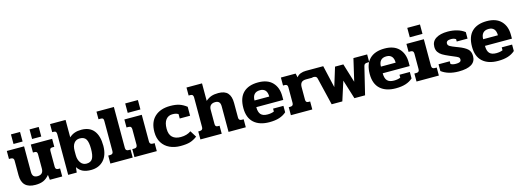

<svg xmlns="http://www.w3.org/2000/svg" viewBox="-4 -1509 6408 2365"><g transform="rotate(-15 3200.0 -326.5)"><path d="M113 -664H229V-542H113ZM350 -664H467V-542H350ZM73 -153V-341Q73 -378 34 -378H11V-480H231V-154Q231 -116 247.5 -99Q264 -82 298 -82Q333 -82 352.5 -101Q372 -120 372 -159V-341Q372 -360 364.5 -369Q357 -378 338 -378H317V-480H589V-378H564Q545 -378 537.5 -369Q530 -360 530 -341V-140Q530 -121 539 -111.5Q548 -102 569 -102H589V0H431L424 -64Q388 -21 347.5 -3Q307 15 245 15Q73 15 73 -153Z M782 -67 774 0H665V-519Q665 -539 657 -549Q649 -559 628 -559H611V-662H809V-440Q841 -469 878 -482Q915 -495 964 -495Q1069 -495 1122.5 -428Q1176 -361 1176 -235Q1176 -116 1115.5 -50.5Q1055 15 954 15Q893 15 851.5 -4Q810 -23 782 -67ZM1020 -237Q1020 -322 997.5 -359.5Q975 -397 918 -397Q871 -397 844.5 -362.5Q818 -328 818 -266V-211Q818 -153 845.5 -114Q873 -75 920 -75Q975 -75 997.5 -113.5Q1020 -152 1020 -237Z M1203 -102H1227Q1248 -102 1257.5 -111.5Q1267 -121 1267 -141V-528Q1267 -548 1259.5 -556.5Q1252 -565 1233 -565H1203V-662H1425V-139Q1425 -102 1464 -102H1488V0H1203Z M1571 -668H1733V-548H1571ZM1510 -102H1534Q1555 -102 1564.5 -111.5Q1574 -121 1574 -141V-338Q1574 -358 1565 -368Q1556 -378 1535 -378H1510V-480H1732V-139Q1732 -102 1771 -102H1795V0H1510Z M1827 -234Q1827 -361 1899 -428Q1971 -495 2097 -495Q2166 -495 2212.5 -479.5Q2259 -464 2304 -429V-315H2172V-371Q2156 -381 2139 -385Q2122 -389 2096 -389Q2045 -389 2014 -350Q1983 -311 1983 -234Q1983 -161 2020.5 -126Q2058 -91 2127 -91Q2205 -91 2258 -129L2309 -47Q2262 -12 2216.5 1.5Q2171 15 2096 15Q2019 15 1958 -13.5Q1897 -42 1862 -98Q1827 -154 1827 -234Z M2351 -102H2370Q2410 -102 2410 -140V-520Q2410 -540 2401 -550Q2392 -560 2371 -560H2351V-662H2549V-439Q2587 -471 2623.5 -483Q2660 -495 2711 -495Q2793 -495 2830.5 -452.5Q2868 -410 2868 -327V-139Q2868 -102 2907 -102H2930V0H2710V-326Q2710 -363 2694 -380Q2678 -397 2645 -397Q2609 -397 2588.5 -378Q2568 -359 2568 -320V-139Q2568 -120 2576 -111Q2584 -102 2603 -102H2623V0H2351Z M2962 -236Q2962 -366 3028.5 -430.5Q3095 -495 3218 -495Q3338 -495 3400.5 -429.5Q3463 -364 3463 -254V-206H3119Q3119 -141 3146 -112Q3173 -83 3231 -83Q3280 -83 3314 -98V-135H3446V-53Q3408 -19 3355.5 -2Q3303 15 3229 15Q3103 15 3032.5 -48.5Q2962 -112 2962 -236ZM3307 -291Q3307 -343 3284 -369.5Q3261 -396 3216 -396Q3168 -396 3143.5 -369Q3119 -342 3119 -291Z M3505 -102H3524Q3545 -102 3554.5 -111.5Q3564 -121 3564 -140V-341Q3564 -359 3555.5 -368.5Q3547 -378 3527 -378H3506V-480H3694L3706 -429Q3724 -456 3756 -468Q3788 -480 3824 -480H3882V-378H3801Q3759 -378 3740.5 -358.5Q3722 -339 3722 -298V-139Q3722 -120 3730.5 -111Q3739 -102 3759 -102H3778V0H3505Z M3941 -350Q3937 -368 3925.5 -375Q3914 -382 3893 -382H3870V-480H4046L4111 -196L4185 -437H4291L4365 -196L4431 -480H4606V-382H4584Q4563 -382 4551.5 -375Q4540 -368 4536 -350L4451 0H4315L4239 -244L4161 0H4025Z M4574 -236Q4574 -366 4640.5 -430.5Q4707 -495 4830 -495Q4950 -495 5012.5 -429.5Q5075 -364 5075 -254V-206H4731Q4731 -141 4758 -112Q4785 -83 4843 -83Q4892 -83 4926 -98V-135H5058V-53Q5020 -19 4967.5 -2Q4915 15 4841 15Q4715 15 4644.5 -48.5Q4574 -112 4574 -236ZM4919 -291Q4919 -343 4896 -369.5Q4873 -396 4828 -396Q4780 -396 4755.5 -369Q4731 -342 4731 -291Z M5168 -668H5330V-548H5168ZM5107 -102H5131Q5152 -102 5161.5 -111.5Q5171 -121 5171 -141V-338Q5171 -358 5162 -368Q5153 -378 5132 -378H5107V-480H5329V-139Q5329 -102 5368 -102H5392V0H5107Z M5424 -49V-135H5567V-101Q5591 -85 5634 -85Q5667 -85 5683.5 -93.5Q5700 -102 5700 -123Q5700 -143 5686.5 -153Q5673 -163 5631 -180Q5635 -178 5577 -203Q5526 -225 5496 -243Q5466 -261 5447.5 -288Q5429 -315 5429 -355Q5429 -424 5484.5 -459.5Q5540 -495 5635 -495Q5699 -495 5754.5 -479Q5810 -463 5851 -431V-348H5713V-378Q5689 -395 5652 -395Q5590 -395 5590 -355Q5590 -332 5614 -318Q5638 -304 5691 -284L5715 -275Q5791 -246 5826 -214Q5861 -182 5861 -123Q5861 15 5643 15Q5509 15 5424 -49Z M5878 -236Q5878 -366 5944.5 -430.5Q6011 -495 6134 -495Q6254 -495 6316.5 -429.5Q6379 -364 6379 -254V-206H6035Q6035 -141 6062 -112Q6089 -83 6147 -83Q6196 -83 6230 -98V-135H6362V-53Q6324 -19 6271.5 -2Q6219 15 6145 15Q6019 15 5948.5 -48.5Q5878 -112 5878 -236ZM6223 -291Q6223 -343 6200 -369.5Q6177 -396 6132 -396Q6084 -396 6059.5 -369Q6035 -342 6035 -291Z"/></g></svg>

Font: Pridi SemiBold
Style: Regular
Weight: 600
Designer: Katatrad Team
Foundry: CadsonDemak
Version: Version 1.001